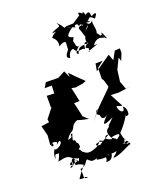

<svg xmlns="http://www.w3.org/2000/svg" viewBox="-226 -1366 1344 1605"><g transform="rotate(-20 446.0 -563.5)"><path d="M892 -825 846 -822 807 -750 786 -807 646 -710 658 -776 722 -777 665 -734 663 -638 675 -619 693 -559 685 -546 566 -429 545 -407 477 -322 545 -413C523 -404 506 -371 546 -358C540 -375 541 -285 607 -345C537 -276 525 -250 638 -304C546 -215 592 -259 583 -239C527 -211 566 -165 574 -134C484 -153 536 -193 556 -179C455 -126 456 -112 458 -124C386 -127 467 -177 516 -122C544 -142 547 -121 468 -159C471 -139 365 -75 424 -116C353 -82 329 -98 308 -118C286 -108 334 -95 274 -158C248 -155 264 -127 299 -167C292 -236 284 -178 280 -223C272 -254 244 -198 275 -293C235 -292 294 -264 223 -254C263 -316 298 -319 249 -294C331 -328 268 -359 378 -392C312 -389 373 -374 448 -359L387 -414L405 -399L376 -525L425 -527L398 -651L432 -644L498 -654L531 -666L463 -732L414 -782L417 -742L389 -803L324 -769L214 -771L188 -727H251L248 -658L182 -661V-558H187L121 -474L125 -447L54 -437L76 -348L69 -264C84 -257 98 -294 94 -251C58 -234 78 -302 132 -266C100 -219 151 -282 158 -269C169 -229 95 -209 97 -213C97 -247 58 -163 74 -142C76 -209 115 -149 146 -189C100 -180 126 -179 86 -111C153 -122 178 -145 236 -61C166 -34 155 -47 186 -75C207 5 117 -38 199 -42C188 -73 184 -114 249 -79C245 -96 267 -76 244 -54C216 -111 252 -45 216 -79C208 3 193 -61 275 -15C281 -13 242 22 201 87C257 102 242 70 273 101C221 95 251 78 238 11C305 -1 294 -44 320 -46C320 -36 396 13 332 -49C363 13 412 -51 392 -16C479 4 498 -24 478 -13C437 8 514 -50 496 -15C482 -69 508 -115 402 -57C477 -61 434 -78 437 -41C460 -45 490 2 459 29C520 38 532 -13 529 -70C488 -13 535 -18 582 -29C606 -133 638 -102 570 -149C643 -168 675 -152 591 -109C584 -67 552 -82 540 -63C607 -54 574 -22 528 17C579 23 678 -42 701 -43C713 -83 646 -15 666 -99C719 -37 684 -78 673 -56C623 -87 621 -59 683 -79C641 -135 668 -177 642 -146C749 -260 725 -267 771 -309C726 -268 756 -267 772 -283C784 -344 743 -369 748 -351C756 -306 704 -313 699 -381L749 -366L687 -484L755 -481L873 -496L824 -491L798 -562L811 -663L856 -756L867 -722L892 -785ZM561 -1045C520 -1058 494 -1064 579 -1128C528 -1133 523 -1149 607 -1116C586 -1134 633 -1156 635 -1114C660 -1151 679 -1084 656 -1118C683 -1124 738 -1102 672 -1062C743 -1133 691 -1144 737 -1121C666 -1117 626 -1120 627 -1095C647 -1054 652 -999 673 -991C664 -1056 631 -991 657 -952C589 -963 657 -975 599 -931C614 -925 595 -914 622 -954C554 -959 559 -896 551 -900C522 -908 554 -947 606 -978C582 -958 564 -953 563 -964C548 -963 553 -1042 521 -1067L536 -998ZM461 -1045C507 -1001 544 -1035 483 -1044C489 -1022 481 -918 466 -902C531 -978 441 -888 508 -993C430 -908 450 -904 471 -892C482 -878 467 -946 525 -955C546 -898 596 -941 617 -919C628 -1017 670 -948 649 -959C620 -921 609 -930 668 -911C627 -943 662 -867 636 -890C727 -923 750 -928 700 -922C698 -934 749 -988 796 -951C784 -1015 789 -1025 821 -940C757 -989 819 -943 786 -985C757 -973 798 -966 753 -1011C772 -1043 730 -1126 763 -1126C730 -1116 752 -1095 690 -1114C752 -1146 730 -1178 781 -1130C821 -1176 803 -1182 762 -1158C751 -1234 746 -1177 744 -1199C688 -1178 734 -1185 705 -1217C742 -1251 675 -1191 702 -1201C663 -1239 662 -1220 667 -1200C580 -1139 558 -1136 611 -1154C518 -1151 497 -1157 527 -1111C528 -1104 524 -1156 466 -1206C501 -1150 461 -1179 401 -1136C475 -1141 421 -1145 390 -1100C433 -1070 427 -1031 423 -1013C496 -1063 481 -993 472 -1062C514 -982 516 -1046 527 -1063L436 -1085Z"/></g></svg>

Font: Hussar Lance
Style: Italic
Weight: 700
Foundry: Cannot Into Space Fonts, PlusOne Fonts
Version: Version 2.27